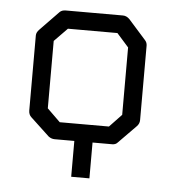

<svg xmlns="http://www.w3.org/2000/svg" viewBox="-44 -521 629 630"><g transform="rotate(5 270.0 -206.0)"><path d="M67 -407 128 -470Q135 -477 148 -477H336Q348 -477 358 -467L414 -404Q422 -396 422 -385V-140Q422 -128 413 -119L355 -60Q349 -53 337.5 -53H334H273V65H268H213V-53H148Q137.5 -53 128 -60L66 -118Q57 -126 57 -140V-387Q57 -397 67 -407ZM117 -374V-152L160 -110H322L362 -152V-374L323 -418H160Z"/></g></svg>

Font: ibm3270
Style: Regular
Weight: 400
Monospace: yes
Version: Version 2.0.3